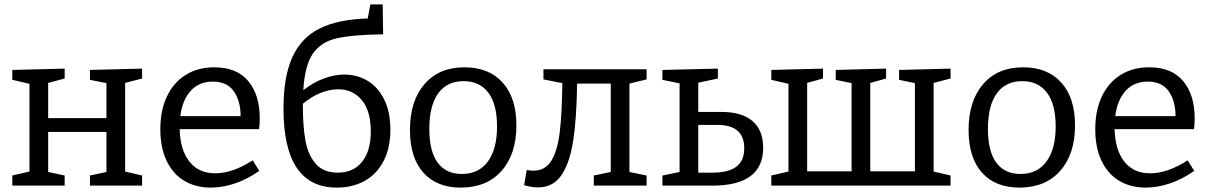

<svg xmlns="http://www.w3.org/2000/svg" viewBox="-20 -844 5500 873"><path d="M626 -532V-487L549 -467V-64L626 -46V0H389V-46L464 -62V-244H199V-62L274 -46V0H36V-46L114 -64V-463L36 -481V-526L274 -532V-487L199 -467V-307H464V-466L389 -481V-526Z M1129 -115 1159 -67Q1105 -29 1048.5 -10Q992 9 938 9Q870 9 818.5 -21.5Q767 -52 738 -112Q709 -172 709 -256Q709 -342 739 -405.5Q769 -469 824.5 -503.5Q880 -538 954 -538Q1057 -538 1109 -475Q1161 -412 1161 -307Q1161 -277 1158 -257H797Q799 -163 841 -109.5Q883 -56 958 -56Q1038 -56 1129 -115ZM800 -316H1074Q1074 -385 1043 -429Q1012 -473 948 -473Q885 -473 847 -431Q809 -389 800 -316Z M1755 -255Q1755 -171 1724 -111.5Q1693 -52 1638 -21.5Q1583 9 1511 9Q1269 9 1269 -350Q1269 -496 1309.5 -584.5Q1350 -673 1433.5 -714.5Q1517 -756 1652 -760L1664 -824H1720L1722 -688Q1581 -686 1510 -669.5Q1439 -653 1402.5 -600Q1366 -547 1359 -434Q1404 -469 1452 -487Q1500 -505 1545 -505Q1604 -505 1651.5 -476.5Q1699 -448 1727 -391.5Q1755 -335 1755 -255ZM1666 -246Q1666 -340 1625 -389Q1584 -438 1518 -438Q1479 -438 1437.5 -421.5Q1396 -405 1357 -372V-365Q1357 -272 1368.5 -206.5Q1380 -141 1415 -100Q1450 -59 1516 -59Q1587 -59 1626.5 -108.5Q1666 -158 1666 -246Z M2328 -274Q2328 -143 2260.5 -67Q2193 9 2075 9Q1966 9 1905 -59Q1844 -127 1844 -253Q1844 -385 1910 -461.5Q1976 -538 2092 -538Q2203 -538 2265.5 -468.5Q2328 -399 2328 -274ZM1932 -258Q1932 -156 1970 -104.5Q2008 -53 2080 -53Q2157 -53 2198.5 -110Q2240 -167 2240 -269Q2240 -370 2200.5 -422.5Q2161 -475 2088 -475Q2012 -475 1972 -419Q1932 -363 1932 -258Z M2920 -483 2842 -464V-62L2920 -46V0H2680V-46L2757 -62V-464H2604Q2602 -305 2586 -203Q2570 -101 2532 -46.5Q2494 8 2427 8Q2397 8 2363 -2L2375 -71Q2392 -68 2406 -68Q2459 -68 2487 -113.5Q2515 -159 2525 -242Q2535 -325 2537 -466L2451 -483V-529H2920Z M3262 -335Q3353 -335 3401.5 -293.5Q3450 -252 3450 -172Q3450 0 3219 0H2992V-46L3070 -62V-465L2992 -481V-526L3244 -532V-487L3155 -468V-335ZM3218 -59Q3293 -59 3328.5 -86.5Q3364 -114 3364 -170Q3364 -276 3242 -276H3155V-59Z M4302 -532V-487L4225 -467V-64L4302 -46V0H3487V-46L3565 -64V-463L3487 -481V-526L3722 -532V-487L3650 -467V-65H3852V-466L3780 -481V-526L4009 -532V-487L3937 -467V-65H4140V-466L4068 -481V-526Z M4868 -274Q4868 -143 4800.5 -67Q4733 9 4615 9Q4506 9 4445 -59Q4384 -127 4384 -253Q4384 -385 4450 -461.5Q4516 -538 4632 -538Q4743 -538 4805.5 -468.5Q4868 -399 4868 -274ZM4472 -258Q4472 -156 4510 -104.5Q4548 -53 4620 -53Q4697 -53 4738.5 -110Q4780 -167 4780 -269Q4780 -370 4740.5 -422.5Q4701 -475 4628 -475Q4552 -475 4512 -419Q4472 -363 4472 -258Z M5380 -115 5410 -67Q5356 -29 5299.5 -10Q5243 9 5189 9Q5121 9 5069.5 -21.5Q5018 -52 4989 -112Q4960 -172 4960 -256Q4960 -342 4990 -405.5Q5020 -469 5075.5 -503.5Q5131 -538 5205 -538Q5308 -538 5360 -475Q5412 -412 5412 -307Q5412 -277 5409 -257H5048Q5050 -163 5092 -109.5Q5134 -56 5209 -56Q5289 -56 5380 -115ZM5051 -316H5325Q5325 -385 5294 -429Q5263 -473 5199 -473Q5136 -473 5098 -431Q5060 -389 5051 -316Z"/></svg>

Font: Bitter Pro
Style: Regular
Weight: 400
Designer: Sol Matas, and Bitter project Authors
Foundry: Sol Matas
Version: Version 1.010